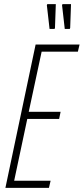

<svg xmlns="http://www.w3.org/2000/svg" viewBox="-20 -902 402 922"><path d="M6 0 151 -688H362L354 -654H180L118 -365H271L264 -331H111L48 -34H223L215 0ZM242 -763H218L205 -877L207 -882H248L244 -768ZM315 -763H291L278 -877L280 -882H321L317 -768Z"/></svg>

Font: Saira Ultra Condensed Thin
Style: Italic
Weight: 100
Width: 1
Italic angle: -12°
Designer: Hector Gatti with collaboration of the Omnibus-Type team
Foundry: Omnibus-Type
Version: Version 1.001; ttfautohint (v1.8)